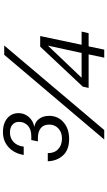

<svg xmlns="http://www.w3.org/2000/svg" viewBox="276 -1024 747 1340"><g transform="rotate(-90 650.0 -353.5)"><path d="M351 -245Q275 -245 236 -287.5Q197 -330 195 -394H252Q251 -349 279 -322Q307 -295 354 -295Q397 -295 424 -320Q451 -345 451 -384Q451 -424 425.5 -443.5Q400 -463 357 -463H334L343 -509H369Q418 -509 444 -533.5Q470 -558 470 -595Q470 -624 450 -641Q430 -658 396 -658Q355 -658 328.5 -632Q302 -606 297 -562H239Q250 -628 293 -667.5Q336 -707 399 -707Q439 -707 468.5 -693.5Q498 -680 514.5 -655.5Q531 -631 531 -598Q531 -558 504.5 -527Q478 -496 435 -488Q471 -482 491.5 -454Q512 -426 512 -384Q512 -323 467 -284Q422 -245 351 -245ZM347 0 938 -698H1003L413 0ZM918 0 941 -109H707L716 -150L995 -447H1069L1008 -158H1100L1089 -109H997L974 0ZM778 -158H951L1002 -393Z"/></g></svg>

Font: Azeret Mono ExtraLight
Style: Italic
Weight: 250
Italic angle: -12°
Designer: Martin Vácha
Foundry: Displaay
Version: Version 1.002